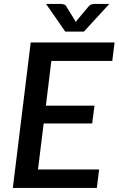

<svg xmlns="http://www.w3.org/2000/svg" viewBox="-20 -930 587 950"><path d="M234 -628.5 207 -407H447.5L436 -319H196L168 -91.5H470.5L459 0H43.5L132 -720H547L535.5 -628.5ZM521 -910.5 395 -773.5H303L208 -910.5H280Q286 -910.5 294.8 -908.5Q303.5 -906.5 309 -897L349.5 -831Q351 -828.5 352.2 -826Q353.5 -823.5 354.5 -821Q356.5 -823.5 358.2 -826Q360 -828.5 362 -831L417 -896.5Q425 -906.5 434 -908.5Q443 -910.5 449.5 -910.5Z"/></svg>

Font: Lato SemiBold
Style: Italic
Weight: 600
Italic angle: -7°
Designer: Lukasz Dziedzic with Adam Twardoch and Botio Nikoltchev
Foundry: tyPoland Lukasz Dziedzic
Version: Version 2.015; 2015-08-06; http://www.latofonts.com/